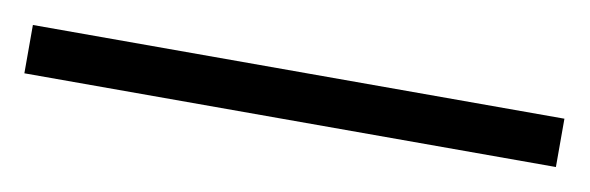

<svg xmlns="http://www.w3.org/2000/svg" viewBox="-26 -873 553 180"><g transform="rotate(10 250.0 -783.0)"><path d="M503 -760V-806H-3V-760Z"/></g></svg>

Font: Noto Sans Gujarati Light
Style: Regular
Weight: 300
Designer: Jelle Bosma - Monotype Design Team, Universal Thirst
Foundry: Monotype Imaging Inc.
Version: Version 2.106